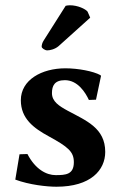

<svg xmlns="http://www.w3.org/2000/svg" viewBox="-20 -698 459 728"><path d="M54 -113 38 -17C92 3 158 10 194 10C324 10 379 -53 379 -122C379 -212 308 -240 237 -278C204 -296 177 -313 177 -345C177 -373 187 -394 226 -394C275 -394 304 -347 317 -319L344 -320L363 -410L361 -413C334 -428 276 -439 228 -439C138 -439 59 -395 59 -318C59 -248 108 -212 165 -181C238 -141 260 -123 260 -83C260 -36 229 -34 191 -34C156 -34 114 -56 84 -114ZM229 -676 146 -545C140 -536 138 -527 138 -521C138 -515 151 -507 159 -507C169 -507 188 -511 202 -523L322 -631L312 -654C304 -664 275 -678 245 -678C240 -678 232 -677 229 -676Z"/></svg>

Font: Libertinus Sans
Style: Bold
Weight: 700
Designer: Philipp H. Poll, Khaled Hosny
Foundry: Caleb Maclennan
Version: Version 7.050;RELEASE